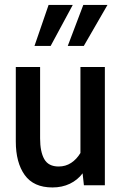

<svg xmlns="http://www.w3.org/2000/svg" viewBox="-20 -774 512 802"><path d="M199 9Q120.5 9 83.2 -43Q46 -95 46 -183V-494H147.5V-196Q147.5 -140 165 -109.2Q182.5 -78.5 225 -78.5Q254 -78.5 277 -93.5Q300 -108.5 316 -135V-494H418V0H330.5L325 -50Q304 -22 271.8 -6.5Q239.5 9 199 9ZM263 -582 328 -753.5H429L330 -582ZM124 -582 183 -753.5H284L191.5 -582Z"/></svg>

Font: Cabin Condensed Medium
Style: Regular
Weight: 500
Width: 3
Designer: Pablo Impallari
Foundry: Pablo Impallari. http://www.impallari.com Igino Marini. http://www.ikern.com
Version: Version 3.001; ttfautohint (v1.8.3)